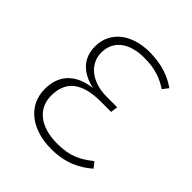

<svg xmlns="http://www.w3.org/2000/svg" viewBox="-164 -687 811 811"><g transform="rotate(45 241.5 -281.0)"><path d="M270 -573C166 -573 90 -518 90 -427C90 -359 130 -314 208 -296C129 -287 67 -244 67 -150C67 -48 152 11 266 11C350 11 406 -18 451 -57L431 -82C383 -45 345 -23 267 -23C171 -23 106 -68 106 -149C106 -238 163 -279 272 -279H334L338 -311H275C185 -311 127 -361 127 -427C127 -496 179 -540 273 -540C335 -540 378 -524 417 -498L437 -524C397 -551 348 -573 270 -573Z"/></g></svg>

Font: Glow Sans SC Normal ExtraLight
Style: Regular
Weight: 200
Designer: Ryoko NISHIZUKA (kana, bopomofo & ideographs); Paul D. Hunt (Latin, Greek & Cyrillic); Sandoll Communications, Soo-young
Version: Version 0.93